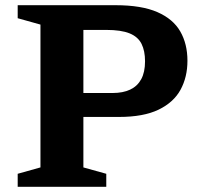

<svg xmlns="http://www.w3.org/2000/svg" viewBox="-20 -718 772 738"><path d="M537.5 -482.5Q537.5 -522.5 524 -549.5Q510.5 -576.5 478 -589.8Q445.5 -603 388.5 -603H221.5L197 -698H424.5Q524 -698 584.8 -671.5Q645.5 -645 673 -597Q700.5 -549 700.5 -484.5Q700.5 -422 674 -373.2Q647.5 -324.5 589.5 -296.5Q531.5 -268.5 437.5 -268.5H191.5L221.5 -360.5H413Q452.5 -360.5 480.2 -373.5Q508 -386.5 522.8 -413.5Q537.5 -440.5 537.5 -482.5ZM300.5 -698V-74.5L388.5 -50V0H48V-50L135.5 -74.5V-623.5L48 -648V-698Z"/></svg>

Font: Newsreader 9pt SemiBold
Style: Regular
Weight: 600
Designer: Hugues Gentile
Foundry: Production Type
Version: Version 1.003